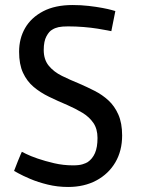

<svg xmlns="http://www.w3.org/2000/svg" viewBox="-20 -730 560 764"><path d="M251 14Q209 14 170 4.5Q131 -5 100.5 -18Q70 -31 53 -40.5Q36 -50 36 -50Q36 -50 40.5 -61.5Q45 -73 51 -88.5Q57 -104 62 -115Q67 -126 67 -126Q67 -126 84 -117.5Q101 -109 130 -99Q159 -89 195.5 -80.5Q232 -72 271 -72Q295 -72 309 -76.5Q323 -81 329 -85Q348 -98 358 -121Q368 -144 368 -181Q368 -217 351.5 -241Q335 -265 307.5 -281.5Q280 -298 248 -312Q210 -328 175 -345Q140 -362 113.5 -384.5Q87 -407 71.5 -440.5Q56 -474 56 -524Q56 -577 80 -618.5Q104 -660 151.5 -685Q199 -710 269 -710Q302 -710 332.5 -706.5Q363 -703 387 -698.5Q411 -694 425 -690Q439 -686 439 -686L423 -606Q423 -606 408 -609Q393 -612 368 -616Q343 -620 312.5 -622.5Q282 -625 251 -625Q227 -625 213 -622Q199 -619 188 -612Q176 -606 165 -586Q154 -566 154 -531Q154 -493 174 -468.5Q194 -444 226.5 -428Q259 -412 296 -397Q326 -384 356.5 -368.5Q387 -353 411.5 -330.5Q436 -308 451 -274Q466 -240 466 -191Q466 -130 439 -84Q412 -38 363.5 -12Q315 14 251 14Z"/></svg>

Font: Ruda Medium
Style: Regular
Weight: 500
Version: Version 2.001